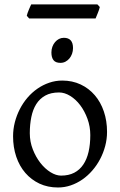

<svg xmlns="http://www.w3.org/2000/svg" viewBox="-20 -833 543 868"><path d="M388.2 -222.2Q388.2 -260.7 375.5 -295.7Q362.8 -330.6 342.8 -357.2Q322.8 -383.8 297.4 -399.4Q272 -415 247.1 -415Q210 -415 184.6 -400.9Q159.2 -386.7 143.8 -362.1Q128.4 -337.4 121.6 -303.7Q114.7 -270 114.7 -231Q114.7 -192.4 128.4 -157.5Q142.1 -122.6 162.8 -96.2Q183.6 -69.8 208.5 -54.4Q233.4 -39.1 255.9 -39.1Q290.5 -39.1 315.4 -52Q340.3 -64.9 356.4 -88.9Q372.6 -112.8 380.4 -146.5Q388.2 -180.2 388.2 -222.2ZM463.9 -236.8Q463.9 -204.1 455.6 -172.9Q447.3 -141.6 432.6 -113.8Q418 -85.9 397.5 -62.3Q377 -38.6 352.3 -21.5Q327.6 -4.4 299.8 5.1Q272 14.6 242.2 14.6Q195.8 14.6 158.4 -2.9Q121.1 -20.5 94.5 -51.3Q67.9 -82 53.5 -124.5Q39.1 -167 39.1 -216.8Q39.1 -249 47.1 -280.3Q55.2 -311.5 69.6 -339.6Q84 -367.7 104.2 -391.4Q124.5 -415 149.2 -432.1Q173.8 -449.2 202.4 -459Q231 -468.8 261.2 -468.8Q307.1 -468.8 344.5 -451.2Q381.8 -433.6 408.4 -402.6Q435.1 -371.6 449.5 -329.1Q463.9 -286.6 463.9 -236.8ZM310.1 -615.7Q310.1 -602.1 305.7 -589.8Q301.3 -577.6 293.7 -568.6Q286.1 -559.6 275.9 -554.2Q265.6 -548.8 253.4 -548.8Q231.4 -548.8 221.9 -561Q212.4 -573.2 212.4 -595.7Q212.4 -609.4 216.8 -621.6Q221.2 -633.8 229 -642.8Q236.8 -651.9 246.8 -657Q256.8 -662.1 268.6 -662.1Q310.1 -662.1 310.1 -615.7ZM431.2 -801.3Q430.2 -795.9 427.7 -788.8Q425.3 -781.7 422.4 -774.7Q419.4 -767.6 416.7 -760.7Q414.1 -753.9 412.1 -749.5H111.8L101.1 -761.7Q102.1 -767.1 104.5 -773.9Q106.9 -780.8 109.9 -787.8Q112.8 -794.9 115.7 -801.5Q118.7 -808.1 121.1 -813H420.4Z"/></svg>

Font: Gentium Plus
Style: Regular
Weight: 400
Designer: J. Victor Gaultney, Annie Olsen, Iska Routamaa
Foundry: SIL International
Version: Version 1.510